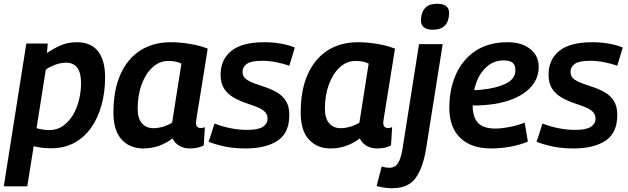

<svg xmlns="http://www.w3.org/2000/svg" viewBox="-42 -774 3319 1014"><path d="M-22 210 97 -544H210L206 -494Q243 -519 280 -535Q317 -551 364 -551Q438 -551 475.5 -503.5Q513 -456 513 -366Q513 -288 494.5 -220Q476 -152 440 -100.5Q404 -49 351 -20Q298 9 229 9Q201 9 177.5 6Q154 3 136 -2L102 210ZM220 -87Q259 -87 290 -108.5Q321 -130 342.5 -165.5Q364 -201 375 -245.5Q386 -290 386 -336Q386 -443 306 -443Q280 -443 252.5 -433Q225 -423 200 -407L151 -97Q165 -93 182.5 -90Q200 -87 220 -87Z M960 10Q929 10 905 -4Q881 -18 869 -43Q837 -18 798 -4Q759 10 716 10Q643 10 600 -37.5Q557 -85 557 -179Q557 -298 594 -381Q631 -464 699 -507.5Q767 -551 860 -551Q911 -551 965 -541.5Q1019 -532 1055 -517Q1036 -399 1024 -323.5Q1012 -248 1005 -206Q998 -164 995.5 -147Q993 -130 993 -127Q993 -98 1017 -98Q1030 -98 1040 -102L1034 -6Q1005 10 960 10ZM867 -126 916 -438Q901 -446 883.5 -449Q866 -452 846 -452Q800 -452 763.5 -418.5Q727 -385 706 -328Q685 -271 685 -200Q685 -149 707.5 -123Q730 -97 768 -97Q793 -97 819.5 -105Q846 -113 867 -126Z M1060 -25 1091 -122Q1123 -108 1170.5 -98Q1218 -88 1262 -88Q1321 -88 1346 -104Q1371 -120 1371 -147Q1371 -172 1353 -187Q1335 -202 1307 -212Q1279 -222 1247 -233.5Q1215 -245 1187 -262Q1159 -279 1141 -307Q1123 -335 1123 -380Q1123 -459 1179.5 -505Q1236 -551 1354 -551Q1400 -551 1442 -543.5Q1484 -536 1515 -523L1486 -427Q1455 -438 1416.5 -445.5Q1378 -453 1343 -453Q1285 -453 1262 -437Q1239 -421 1239 -394Q1239 -370 1257 -356.5Q1275 -343 1303 -333Q1331 -323 1362.5 -312.5Q1394 -302 1422.5 -285Q1451 -268 1468.5 -240Q1486 -212 1486 -167Q1486 -72 1424 -31Q1362 10 1255 10Q1194 10 1146.5 0Q1099 -10 1060 -25Z M1949 10Q1918 10 1894 -4Q1870 -18 1858 -43Q1826 -18 1787 -4Q1748 10 1705 10Q1632 10 1589 -37.5Q1546 -85 1546 -179Q1546 -298 1583 -381Q1620 -464 1688 -507.5Q1756 -551 1849 -551Q1900 -551 1954 -541.5Q2008 -532 2044 -517Q2025 -399 2013 -323.5Q2001 -248 1994 -206Q1987 -164 1984.5 -147Q1982 -130 1982 -127Q1982 -98 2006 -98Q2019 -98 2029 -102L2023 -6Q1994 10 1949 10ZM1856 -126 1905 -438Q1890 -446 1872.5 -449Q1855 -452 1835 -452Q1789 -452 1752.5 -418.5Q1716 -385 1695 -328Q1674 -271 1674 -200Q1674 -149 1696.5 -123Q1719 -97 1757 -97Q1782 -97 1808.5 -105Q1835 -113 1856 -126Z M2267 -754Q2330 -754 2330 -705Q2328 -617 2244 -617Q2181 -617 2181 -668Q2182 -707 2202 -730.5Q2222 -754 2267 -754ZM2296 -541 2208 13Q2191 116 2151.5 168Q2112 220 2030 220Q2015 220 1991.5 217.5Q1968 215 1947 208L1974 105Q1986 109 1996 110.5Q2006 112 2014 112Q2045 112 2060 87.5Q2075 63 2083 17L2171 -541Z M2746 -26Q2702 -8 2651.5 1Q2601 10 2552 10Q2446 10 2388.5 -46Q2331 -102 2331 -204Q2331 -304 2366.5 -382.5Q2402 -461 2470.5 -506Q2539 -551 2639 -551Q2713 -551 2758 -515.5Q2803 -480 2803 -421Q2803 -346 2741 -294.5Q2679 -243 2570 -225Q2509 -216 2454 -217Q2455 -152 2484 -123.5Q2513 -95 2574 -95Q2605 -95 2645 -102.5Q2685 -110 2729 -126ZM2617 -455Q2560 -455 2519 -412.5Q2478 -370 2462 -298Q2480 -298 2499 -300Q2518 -302 2537 -305Q2604 -316 2642 -339.5Q2680 -363 2680 -404Q2680 -430 2665.5 -442.5Q2651 -455 2617 -455Z M2792 -25 2823 -122Q2855 -108 2902.5 -98Q2950 -88 2994 -88Q3053 -88 3078 -104Q3103 -120 3103 -147Q3103 -172 3085 -187Q3067 -202 3039 -212Q3011 -222 2979 -233.5Q2947 -245 2919 -262Q2891 -279 2873 -307Q2855 -335 2855 -380Q2855 -459 2911.5 -505Q2968 -551 3086 -551Q3132 -551 3174 -543.5Q3216 -536 3247 -523L3218 -427Q3187 -438 3148.5 -445.5Q3110 -453 3075 -453Q3017 -453 2994 -437Q2971 -421 2971 -394Q2971 -370 2989 -356.5Q3007 -343 3035 -333Q3063 -323 3094.5 -312.5Q3126 -302 3154.5 -285Q3183 -268 3200.5 -240Q3218 -212 3218 -167Q3218 -72 3156 -31Q3094 10 2987 10Q2926 10 2878.5 0Q2831 -10 2792 -25Z"/></svg>

Font: Georama SemiBold
Style: Italic
Weight: 600
Italic angle: -9°
Designer: Jean-Baptiste Levee
Foundry: Production Type
Version: Version 1.000